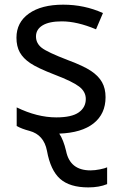

<svg xmlns="http://www.w3.org/2000/svg" viewBox="-20 -566 519 826"><path d="M234.9 8.8Q252.9 35.2 264.2 83Q280.8 167 369.1 167Q388.2 167 409.9 162.6Q431.6 158.2 440.9 153.8V226.1Q406.7 240.2 359.9 240.2Q280.3 240.2 238.8 203.6Q197.3 167 182.1 83Q168.9 13.7 106.9 -2.9Q73.2 -11.7 51.8 -23.9V-104Q140.1 -61 222.2 -61Q288.6 -61 318.8 -82.5Q349.1 -104 349.1 -140.1Q349.1 -171.9 320.1 -193.8Q291 -215.8 216.8 -244.1Q141.1 -273.4 110.4 -294.2Q79.6 -314.9 65.2 -340.8Q50.8 -366.7 50.8 -403.8Q50.8 -469.7 104.5 -507.8Q158.2 -545.9 252 -545.9Q343.3 -545.9 422.9 -509.8L393.1 -439.9Q311.5 -474.1 246.1 -474.1Q191.4 -474.1 163.1 -456.8Q134.8 -439.5 134.8 -409.2Q134.8 -379.9 159.2 -360.6Q183.6 -341.3 272.9 -307.1Q339.8 -282.2 371.8 -260.7Q403.8 -239.3 418.9 -212.4Q434.1 -185.5 434.1 -147.9Q434.1 -76.2 382.8 -35.4Q331.5 5.4 234.9 8.8Z"/></svg>

Font: NotoPenekeko
Style: Regular
Weight: 400
Designer: Monotype Design team
Foundry: Monotype Imaging Inc.
Version: Version 1.04